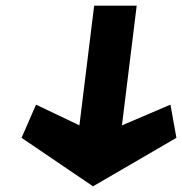

<svg xmlns="http://www.w3.org/2000/svg" viewBox="-20 -905 642 677"><path d="M260 -463 107 -536 56 -419 308 -248 602 -419 581 -536 410 -463 462 -885H312Z"/></svg>

Font: Ny Stormning
Style: SvKr
Weight: 900
Designer: Robert Jablonski, Mew Too
Foundry: Cannot Into Space Fonts
Version: Version 0.90